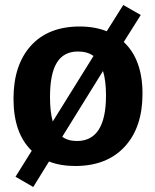

<svg xmlns="http://www.w3.org/2000/svg" viewBox="-20 -652 621 768"><path d="M299 -546Q359 -546 407 -527L473 -632L543 -592L475 -484Q550 -414 550 -277Q550 -142 478.5 -65Q407 12 281 12Q222 12 176 -6L113 96L42 55L107 -49Q34 -119 34 -257Q34 -392 103.5 -469Q173 -546 299 -546ZM292 -446Q235 -446 207.5 -401.5Q180 -357 180 -264Q180 -205 191 -166L354 -428Q330 -446 292 -446ZM404 -270Q404 -329 392 -368L229 -105Q252 -88 288 -88Q404 -88 404 -270Z"/></svg>

Font: Bitter
Style: Bold
Weight: 700
Designer: Sol Matas, and Bitter project Authors
Foundry: Sol Matas
Version: Version 2.001